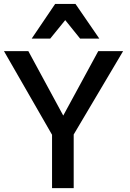

<svg xmlns="http://www.w3.org/2000/svg" viewBox="-41 -976 674 996"><path d="M219.7 -775.9 297.4 -871.6 374.5 -775.9H474.1L350.6 -955.6H245.1L123.5 -775.9ZM341.3 0V-278.3L597.7 -710.9H468.8L287.1 -376.5L106 -710.9H-20.5L229 -276.9V0Z"/></svg>

Font: Ride SemiBold
Style: Regular
Weight: 600
Version: Version 3.000